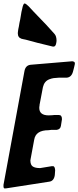

<svg xmlns="http://www.w3.org/2000/svg" viewBox="-64 -1085 449 1100"><path d="M260 -851 259 -843Q256 -818 243 -818Q239 -818 234 -819H235L227 -821Q142 -841 90 -856Q88 -856 82 -858L67 -861Q66 -861 65 -862H61Q60 -863 59 -863H60Q38 -869 38 -895Q38 -903 39 -905Q40 -916 44 -933Q45 -940 47.5 -954Q50 -968 52 -975Q53 -982 55.5 -996Q58 -1010 59 -1017Q60 -1020 63 -1034Q69 -1065 77 -1065Q84 -1065 101 -1048L126 -1021Q140 -1007 172 -973Q176 -969 185.5 -959Q195 -949 200 -944L248 -891Q260 -878 260 -851ZM217 -44 -28 -6H-31L-36 -5Q-44 -6 -44 -17V-26L76 -677Q82 -711 112 -714L350 -734Q365 -732 365 -723Q365 -717 364 -713V-714L363 -710Q362 -705 360.5 -699Q359 -693 357 -685.5Q355 -678 354 -674Q345 -642 318 -640H274Q255 -639 243.5 -637.5Q232 -636 218 -630.5Q204 -625 195 -614Q186 -603 182 -586Q176 -551 162 -481L163 -482Q161 -474 161 -467Q161 -424 215 -424L237 -425Q240 -426 245 -426H274Q291 -426 291 -402L285 -364Q282 -344 261 -341H230Q224 -341 214 -339Q141 -339 132 -285L111 -172V-171L110 -167Q110 -140 124 -131Q138 -122 166 -122L233 -133H240Q250 -133 252 -110L250 -82Q245 -47 217 -44Z"/></svg>

Font: Bangerz Fix
Style: Regular
Weight: 400
Designer: vernon adams
Foundry: Vernon Adams
Version: Version 2.10;December 28, 2023;FontCreator 13.0.0.2683 64-bi